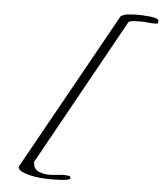

<svg xmlns="http://www.w3.org/2000/svg" viewBox="-56 -767 786 924"><g transform="rotate(5 336.5 -305.5)"><path d="M206 107Q197 107 174 105Q151 103 126 97.5Q101 92 83 83Q65 74 65 60L490 -703Q505 -714 529.5 -716Q554 -718 572 -718Q578 -718 594 -717.5Q610 -717 628.5 -715Q647 -713 660 -709Q673 -705 673 -697V-694Q673 -688 671 -685.5Q669 -683 658 -683Q640 -683 622 -685Q604 -687 586 -687Q576 -687 558 -686Q540 -685 531 -680L137 30Q137 64 161.5 75Q186 86 214 86Q233 86 251.5 83.5Q270 81 289 81Q295 81 306.5 82.5Q318 84 318 93Q318 99 304 102Q290 105 270 106Q250 107 232 107Q214 107 206 107Z"/></g></svg>

Font: Beau Rivage
Style: Regular
Weight: 400
Designer: Robert E. Leuschke
Foundry: Robert E. Leuschke
Version: Version 1.010; ttfautohint (v1.8.3)